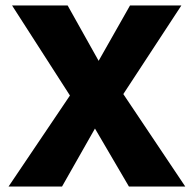

<svg xmlns="http://www.w3.org/2000/svg" viewBox="-20 -680 703 700"><path d="M655.4 0H450L326.2 -211.4L206.2 0H11.2L235 -331.8L24 -660H226.6L339.6 -458.2L454 -660H641.2L429.6 -337Z"/></svg>

Font: Work Sans
Style: Regular
Weight: 400
Designer: Wei Huang
Foundry: Wei Huang
Version: Version 2.006; ttfautohint (v1.8.1.43-b0c9)